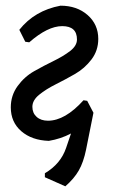

<svg xmlns="http://www.w3.org/2000/svg" viewBox="-20 -488 403 676"><path d="M152 8Q92 6 55 -26Q18 -58 18 -110Q18 -152 42 -185Q66 -218 100.5 -237.5Q135 -257 169 -273.5Q203 -290 227 -308.5Q251 -327 251 -349Q251 -396 199 -396Q148 -396 83 -339L69 -341L48 -383Q102 -451 193 -468Q251 -468 288.5 -435Q326 -402 326 -351Q326 -310 302 -278.5Q278 -247 244 -227.5Q210 -208 176 -191Q142 -174 118 -154.5Q94 -135 94 -112Q94 -90 109 -76.5Q124 -63 149 -63Q209 -63 274 -135L287 -133L309 -91L283 39Q274 83 257.5 112Q241 141 210 168L138 136V122Q194 89 213 32L230 -18Q194 1 152 8Z"/></svg>

Font: Alegreya Sans Medium
Style: Italic
Weight: 500
Italic angle: -7°
Designer: Juan Pablo del Peral
Foundry: Huerta Tipografica
Version: Version 2.007